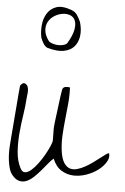

<svg xmlns="http://www.w3.org/2000/svg" viewBox="-73 -1253 852 1308"><g transform="rotate(5 353.0 -599.0)"><path d="M58.6 -34.2Q44.9 -51.8 37.6 -77.6Q30.3 -103.5 26.9 -131.8Q23.4 -160.2 23.4 -188Q23.4 -215.8 25.4 -237.3Q26.4 -252 28.8 -284.2Q31.2 -316.4 34.7 -356.4Q38.1 -396.5 41.5 -440.4Q44.9 -484.4 48.3 -524.4Q51.8 -564.5 54.2 -596.2Q56.6 -627.9 58.6 -643.6Q63.5 -652.3 72.8 -659.2Q82 -666 92.8 -661.1Q106.4 -653.3 110.8 -640.6Q115.2 -627.9 115.2 -612.8Q115.2 -597.7 112.8 -583Q110.4 -568.4 110.4 -558.6Q107.4 -507.8 97.7 -445.8Q87.9 -383.8 82.5 -319.3Q77.1 -254.9 81.5 -193.8Q85.9 -132.8 110.4 -85Q124 -57.6 143.6 -59.1Q163.1 -60.5 185.1 -79.1Q207 -97.7 229.5 -127.9Q252 -158.2 270 -189.9Q288.1 -221.7 299.8 -248.5Q311.5 -275.4 313.5 -288.1V-306.6Q313.5 -321.3 313 -338.9Q312.5 -356.4 312.5 -371.1Q312.5 -385.7 313.5 -389.6Q314.5 -404.3 319.3 -440.4Q324.2 -476.6 329.1 -517.1Q334 -557.6 338.9 -593.8Q343.8 -629.9 346.7 -643.6Q351.6 -659.2 368.2 -662.1Q384.8 -665 398.4 -661.1Q401.4 -605.5 396 -550.3Q390.6 -495.1 384.8 -439.9Q378.9 -384.8 376 -329.6Q373 -274.4 380.9 -219.7Q388.7 -169.9 405.8 -144.5Q422.9 -119.1 445.3 -111.8Q467.8 -104.5 494.6 -111.8Q521.5 -119.1 548.8 -134.3Q576.2 -149.4 602.1 -168.5Q627.9 -187.5 648.9 -203.6Q669.9 -219.7 684.1 -230Q698.2 -240.2 703.1 -237.3Q711.9 -210 693.8 -179.2Q675.8 -148.4 642.1 -122.6Q608.4 -96.7 563.5 -80.6Q518.6 -64.5 474.1 -65.9Q429.7 -67.4 391.1 -90.8Q352.5 -114.3 330.1 -168.9Q314.5 -156.2 295.4 -132.8Q276.4 -109.4 254.9 -84Q233.4 -58.6 209.5 -35.6Q185.5 -12.7 160.6 -2Q135.7 8.8 109.9 2.9Q84 -2.9 58.6 -34.2ZM218.8 -918Q203.1 -926.8 191.9 -946.3Q180.7 -965.8 174.8 -981.4Q166 -1020.5 169.9 -1066.4Q173.8 -1112.3 195.3 -1147.5Q216.8 -1182.6 256.8 -1197.3Q296.9 -1211.9 361.3 -1188.5Q388.7 -1178.7 402.3 -1158.2Q416 -1137.7 426.8 -1113.3Q442.4 -1063.5 437 -1018.6Q431.6 -973.6 406.2 -944.3Q380.9 -915 334 -906.2Q287.1 -897.5 218.8 -918ZM229.5 -960.9Q242.2 -952.1 258.8 -947.3Q275.4 -942.4 293 -941.9Q310.5 -941.4 326.2 -945.3Q341.8 -949.2 352.5 -958Q387.7 -1016.6 394.5 -1056.6Q401.4 -1096.7 390.1 -1120.6Q378.9 -1144.5 354.5 -1152.8Q330.1 -1161.1 302.2 -1156.2Q274.4 -1151.4 248.5 -1135.3Q222.7 -1119.1 208.5 -1093.3Q194.3 -1067.4 197.3 -1033.7Q200.2 -1000 229.5 -960.9Z"/></g></svg>

Font: Over the Rainbow
Style: Regular
Weight: 400
Designer: Kimberly Geswein
Foundry: Kimberly Geswein
Version: Version 1.002 2010